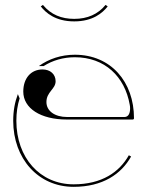

<svg xmlns="http://www.w3.org/2000/svg" viewBox="-20 -740 585 763"><path d="M275 -665C224.5 -665 182.5 -681.5 150.5 -720.5L142 -714.5C162 -689.5 199.5 -655 275 -655C348.5 -655 387 -688 408 -714.5L399.5 -720.5C369.5 -683.5 327.5 -665 275 -665ZM277.5 -522.5C223 -522.5 174 -506 134.5 -477.5H153.5C189 -500 231.5 -512.5 277.5 -512.5C396.5 -512.5 476 -435.5 495.5 -324C496.5 -319.5 497 -314.5 497 -309C497 -292.5 492 -275 474.5 -275H247C197.5 -275 164.5 -299 164.5 -334.5C164.5 -375 201 -386 201 -417C201 -445 180 -464 149 -464C103 -464 72.5 -429 72.5 -376C72.5 -309.5 141.5 -265 245.5 -265H507.5C509.5 -265 512.5 -266.5 512.5 -270C512.5 -415 420.5 -522.5 277.5 -522.5ZM51 -366C39 -334 32.5 -300 32.5 -260C32.5 -109.5 132 2.5 272.5 2.5C388.5 2.5 462 -48.5 501 -118L492 -123C454.5 -56.5 385.5 -7.5 272.5 -7.5C138.5 -7.5 45 -114 45 -260C45 -293 49.5 -322 58 -349Z"/></svg>

Font: ZnikomitNo24
Style: Regular
Weight: 500
Designer: gluk
Foundry: gluk
Version: Version 0.55